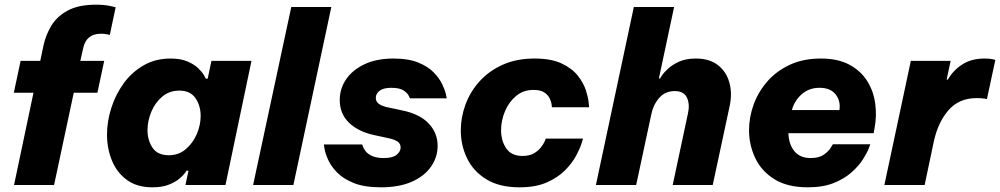

<svg xmlns="http://www.w3.org/2000/svg" viewBox="-20 -790 4271 820"><path d="M40 0 123 -394H39L68 -530H152L166 -597Q175 -639 198.5 -679Q222 -719 268.5 -744.5Q315 -770 390 -770Q426 -770 450 -764.5Q474 -759 474 -759L449 -641Q449 -641 437.5 -643.5Q426 -646 411 -646Q348 -646 335 -583L323 -530H425L396 -394H295L211 0Z M708 -540Q751 -540 779.5 -528Q808 -516 825 -500Q842 -484 850 -470.5Q858 -457 859 -454H867L883 -530H1054L943 0H772L785 -61H777Q777 -61 769.5 -50.5Q762 -40 745 -26Q728 -12 700 -1Q672 10 631 10Q565 10 522 -21.5Q479 -53 458 -104.5Q437 -156 437 -215Q437 -272 455.5 -329.5Q474 -387 508.5 -434.5Q543 -482 593.5 -511Q644 -540 708 -540ZM746 -403Q703 -403 672.5 -377Q642 -351 626 -312Q610 -273 610 -234Q610 -191 631.5 -159Q653 -127 701 -127Q743 -127 773.5 -153Q804 -179 820.5 -217.5Q837 -256 837 -295Q837 -338 815 -370.5Q793 -403 746 -403Z M1061 0 1224 -760H1395L1233 0Z M1607 10Q1536 10 1490.5 -8.5Q1445 -27 1419 -54Q1393 -81 1381 -108.5Q1369 -136 1366 -154.5Q1363 -173 1363 -173H1527Q1527 -173 1530 -164Q1533 -155 1542 -143.5Q1551 -132 1570 -123.5Q1589 -115 1619 -115Q1657 -115 1674 -129Q1691 -143 1691 -160Q1691 -176 1679 -184.5Q1667 -193 1647 -198L1574 -214Q1508 -229 1469.5 -267Q1431 -305 1431 -363Q1431 -411 1458 -451Q1485 -491 1536.5 -515.5Q1588 -540 1661 -540Q1724 -540 1766 -523Q1808 -506 1832.5 -480.5Q1857 -455 1869 -429.5Q1881 -404 1884.5 -387Q1888 -370 1888 -370H1731Q1731 -370 1725.5 -381.5Q1720 -393 1703 -404Q1686 -415 1651 -415Q1618 -415 1601.5 -402.5Q1585 -390 1585 -372Q1585 -356 1598 -346.5Q1611 -337 1634 -332L1695 -319Q1771 -304 1810 -263.5Q1849 -223 1849 -167Q1849 -119 1821 -78.5Q1793 -38 1739 -14Q1685 10 1607 10Z M2199 10Q2113 10 2057.5 -24Q2002 -58 1975 -113.5Q1948 -169 1948 -233Q1948 -289 1968 -343.5Q1988 -398 2028 -442.5Q2068 -487 2127 -513.5Q2186 -540 2263 -540Q2334 -540 2378.5 -519Q2423 -498 2447.5 -467Q2472 -436 2482 -405Q2492 -374 2494 -353Q2496 -332 2496 -332H2337Q2337 -332 2336 -343Q2335 -354 2328 -369Q2321 -384 2305 -395Q2289 -406 2258 -406Q2215 -406 2184 -380Q2153 -354 2136.5 -314.5Q2120 -275 2120 -234Q2120 -189 2142 -156.5Q2164 -124 2211 -124Q2241 -124 2260 -135Q2279 -146 2290.5 -161Q2302 -176 2306.5 -187Q2311 -198 2311 -198H2470Q2470 -198 2463.5 -177Q2457 -156 2440.5 -125Q2424 -94 2393.5 -63Q2363 -32 2315.5 -11Q2268 10 2199 10Z M2525 0 2687 -760H2859L2794 -455H2799Q2799 -455 2807 -467.5Q2815 -480 2833.5 -497Q2852 -514 2881 -527Q2910 -540 2952 -540Q3010 -540 3046 -512Q3082 -484 3095 -437.5Q3108 -391 3096 -336L3024 0H2853L2918 -305Q2927 -344 2914 -372.5Q2901 -401 2862 -401Q2820 -401 2794.5 -371Q2769 -341 2761 -299L2697 0Z M3430 10Q3343 10 3287.5 -24.5Q3232 -59 3205.5 -115Q3179 -171 3179 -234Q3179 -289 3198.5 -343Q3218 -397 3256.5 -441.5Q3295 -486 3352.5 -513Q3410 -540 3486 -540Q3559 -540 3608 -513.5Q3657 -487 3684 -443.5Q3711 -400 3718 -347.5Q3725 -295 3715 -242L3711 -221H3347Q3349 -173 3373 -144Q3397 -115 3442 -115Q3478 -115 3498.5 -129.5Q3519 -144 3528 -159Q3537 -174 3537 -174H3697Q3697 -174 3690 -155.5Q3683 -137 3665.5 -109.5Q3648 -82 3617.5 -54.5Q3587 -27 3541 -8.5Q3495 10 3430 10ZM3362 -320H3565Q3571 -358 3549 -386.5Q3527 -415 3480 -415Q3435 -415 3404 -387.5Q3373 -360 3362 -320Z M3757 0 3870 -530H4040L4023 -450H4028Q4051 -490 4090 -515Q4129 -540 4185 -540Q4208 -540 4219.5 -537Q4231 -534 4231 -534L4195 -367Q4195 -367 4182.5 -369Q4170 -371 4151 -371Q4076 -371 4031 -319.5Q3986 -268 3968 -185L3929 0Z"/></svg>

Font: Be Vietnam Pro ExtraBold
Style: Italic
Weight: 800
Italic angle: -12°
Designer: Lam Bao, Tony Le, Vietanh Nguyen
Foundry: Yellow Type Foundry
Version: Version 1.002; ttfautohint (v1.8.3)